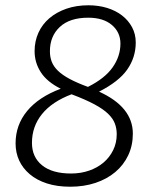

<svg xmlns="http://www.w3.org/2000/svg" viewBox="-20 -696 591 727"><path d="M494 -535Q494 -479 462 -433Q430 -387 355 -349Q483 -291 483 -190Q483 -145 465.5 -108Q448 -71 416.5 -44.5Q385 -18 341.5 -3.5Q298 11 246 11Q196 11 157.5 -1.5Q119 -14 92.5 -36.5Q66 -59 52.5 -88.5Q39 -118 39 -153Q39 -223 83 -276Q127 -329 210 -360Q158 -386 134.5 -422.5Q111 -459 111 -502Q111 -540 125.5 -572Q140 -604 167 -627Q194 -650 231.5 -663Q269 -676 315 -676Q353 -676 385.5 -666Q418 -656 442 -637.5Q466 -619 480 -593Q494 -567 494 -535ZM249 -39Q286 -39 317.5 -50Q349 -61 372 -80.5Q395 -100 408.5 -127.5Q422 -155 422 -188Q422 -209 415 -228Q408 -247 389.5 -265Q371 -283 337.5 -301Q304 -319 251 -339Q177 -311 139 -264Q101 -217 101 -155Q101 -101 139.5 -70Q178 -39 249 -39ZM314 -629Q244 -629 206.5 -594Q169 -559 169 -502Q169 -480 176 -462Q183 -444 199.5 -428Q216 -412 244 -397Q272 -382 313 -367Q377 -399 406.5 -441Q436 -483 436 -531Q436 -574 403.5 -601.5Q371 -629 314 -629Z"/></svg>

Font: Glekhifnjqigglhiwekvrgaqftz
Style: Regular
Weight: 300
Italic angle: -8°
Designer: Carrois Corporate & Edenspiekermann
Foundry: Carrois Corporate GbR & Edenspiekermann AG
Version: Version 2.001